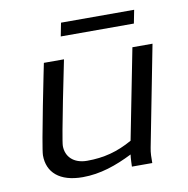

<svg xmlns="http://www.w3.org/2000/svg" viewBox="-70 -649 710 724"><g transform="rotate(-10 285.0 -287.0)"><path d="M56 -100C56 -35 101 7 190 7C258 7 320 -15 382 -46C380 -35 379 0 379 0H457C457 -19 457 -39 461 -58L536 -443H459L391 -97C334 -65 281 -51 217 -51C164 -51 136 -82 136 -122C136 -148 197 -443 197 -443H120C120 -443 56 -131 56 -100ZM200 -530H480L490 -581H210Z"/></g></svg>

Font: KpSans
Style: Italic
Weight: 400
Italic angle: -11°
Version: Version 0.66